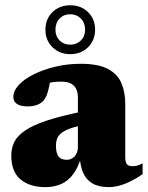

<svg xmlns="http://www.w3.org/2000/svg" viewBox="-20 -714 576 748"><path d="M301 -279.5V-226Q268 -219.5 247.5 -211.2Q227 -203 216.2 -193.2Q205.5 -183.5 201.8 -172Q198 -160.5 198 -147Q198 -116.5 208.2 -104Q218.5 -91.5 239.5 -91.5Q252.5 -91.5 262.5 -98Q272.5 -104.5 278 -115.8Q283.5 -127 283.5 -140.5V-335.5Q283.5 -364 267.8 -380Q252 -396 219 -396Q202.5 -396 188.8 -394.2Q175 -392.5 165 -389L180 -430Q175.5 -396 171.2 -376Q167 -356 162.5 -344.5Q158 -333 152 -325.5Q144 -313.5 127.2 -306.5Q110.5 -299.5 88 -299.5Q60.5 -299.5 46.2 -309Q32 -318.5 32 -336Q32 -360 53.2 -383Q74.5 -406 111.5 -424.5Q148.5 -443 195.8 -454.2Q243 -465.5 294.5 -465.5Q363 -465.5 400.8 -445.2Q438.5 -425 453.2 -389.8Q468 -354.5 468 -309V-99.5Q468 -88 471 -80.5Q474 -73 480.2 -69.8Q486.5 -66.5 496 -66.5Q504.5 -66.5 514.2 -68.8Q524 -71 535.5 -77.5V-35.5Q506 -14.5 471.2 0.2Q436.5 15 404.5 15Q364.5 15 340 0.5Q315.5 -14 304 -40.8Q292.5 -67.5 290.5 -103.5L297 -105Q285 -62 265.2 -35.5Q245.5 -9 218.2 3Q191 15 156 15Q96 15 60 -15Q24 -45 24 -108Q24 -137 35.5 -160.5Q47 -184 76.8 -204.8Q106.5 -225.5 161 -243.8Q215.5 -262 301 -279.5ZM253.5 -693.5Q295.5 -693.5 323 -666.8Q350.5 -640 350.5 -598Q350.5 -557 323 -530Q295.5 -503 253.5 -503Q212 -503 184.5 -530Q157 -557 157 -598Q157 -640 184.5 -666.8Q212 -693.5 253.5 -693.5ZM253.5 -540Q278.5 -540 295 -556.2Q311.5 -572.5 311.5 -598Q311.5 -625 295 -641.8Q278.5 -658.5 253.5 -658.5Q228.5 -658.5 212.2 -641.8Q196 -625 196 -598Q196 -572.5 212.2 -556.2Q228.5 -540 253.5 -540Z"/></svg>

Font: Newsreader 16pt 16pt ExtraBold
Style: Regular
Weight: 800
Version: Version 1.003